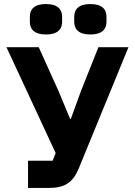

<svg xmlns="http://www.w3.org/2000/svg" viewBox="-20 -932 671 952"><path d="M208 -761C268 -761 288 -789 288 -824V-849C288 -884 268 -912 208 -912C148 -912 128 -884 128 -849V-824C128 -789 148 -761 208 -761ZM428 -761C488 -761 508 -789 508 -824V-849C508 -884 488 -912 428 -912C368 -912 348 -884 348 -849V-824C348 -789 368 -761 428 -761ZM119 -135V0H219C302 0 341 -26 371 -98L617 -698H468L382 -482L331 -342H328L270 -481L172 -698H12L256 -173L241 -135Z"/></svg>

Font: Braiins Sans
Style: Bold
Weight: 700
Designer: Mike Abbink, Paul van der Laan, Pieter van Rosmalen, Jiri Chlebus, Lubos Buracinsky
Foundry: Bold Monday, Sudetype
Version: Version 1.000;hotconv 1.0.109;makeotfexe 2.5.65596